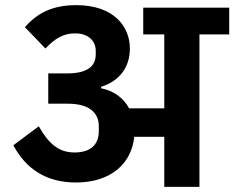

<svg xmlns="http://www.w3.org/2000/svg" viewBox="-20 -728 913 748"><path d="M276 -17C414 -17 493 -93 503 -195H620V0H757V-594H873V-698H538V-594H620V-306H483C461 -347 422 -375 374 -384V-390C446 -412 486 -467 486 -539C486 -625 423 -708 277 -708C183 -708 124 -676 77 -622L157 -539C193 -577 226 -598 272 -598C327 -598 353 -566 353 -530V-516C353 -470 320 -442 242 -442H168V-324H244C335 -324 365 -283 365 -236V-218C365 -169 338 -134 270 -134C210 -134 170 -167 131 -236L32 -162C80 -72 158 -17 276 -17Z"/></svg>

Font: IBM Plex Devanagari
Style: Bold
Weight: 700
Designer: Mike Abbink, Paul van der Laan, Pieter van Rosmalen, Erin McLaughlin
Foundry: Bold Monday
Version: Version 1.0